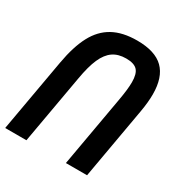

<svg xmlns="http://www.w3.org/2000/svg" viewBox="-178 -864 948 994"><g transform="rotate(30 296.0 -367.0)"><path d="M566.5 -532.5Q566.5 -485.5 556 -426L481 0H354.5L428.5 -419Q441.5 -491 441.5 -533Q441.5 -583.5 421.8 -604.2Q402 -625 355 -625Q308 -625 276.8 -603.5Q245.5 -582 225 -535.5Q204.5 -489 191 -410L118.5 0H-8.5L68.5 -435Q87 -540 121.8 -605.2Q156.5 -670.5 214 -702.2Q271.5 -734 358 -734Q465.5 -734 516 -684.2Q566.5 -634.5 566.5 -532.5Z"/></g></svg>

Font: JuliaMono
Style: Bold Italic
Weight: 700
Italic angle: -9°
Monospace: yes
Designer: cormullion
Foundry: corm
Version: Version 0.057; ttfautohint (v1.8.4)